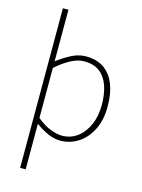

<svg xmlns="http://www.w3.org/2000/svg" viewBox="-149 -878 892 1205"><g transform="rotate(15 297.5 -275.5)"><path d="M105 243V-794H141V-562V-459Q182 -490 228.5 -515Q275 -540 324 -540Q396 -540 443 -506.5Q490 -473 513 -413Q536 -353 536 -271Q536 -182 503.5 -118Q471 -54 418 -20.5Q365 13 302 13Q265 13 224 -4.5Q183 -22 141 -53V46V243ZM305 -20Q361 -20 404.5 -52Q448 -84 473 -141Q498 -198 498 -271Q498 -338 480.5 -391.5Q463 -445 424.5 -476Q386 -507 321 -507Q281 -507 236 -483.5Q191 -460 141 -416V-91Q188 -52 231 -36Q274 -20 305 -20Z"/></g></svg>

Font: Noto Sans JP
Style: Regular
Weight: 100
Designer: Ryoko NISHIZUKA 西塚涼子 (kana, bopomofo & ideographs); Paul D. Hunt (Latin, Greek & Cyrillic); Sandoll Communications 산돌커뮤니
Foundry: Adobe
Version: Version 2.004;hotconv 1.0.118;makeotfexe 2.5.65603